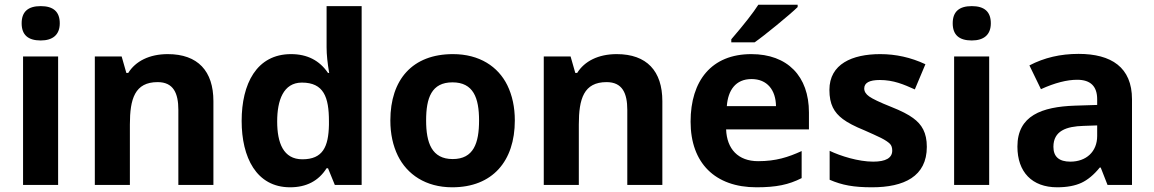

<svg xmlns="http://www.w3.org/2000/svg" viewBox="-20 -786 4906 816"><path d="M234 -687C234 -736 207 -760 153 -760C99 -760 72 -736 72 -687C72 -638 99 -614 153 -614C204 -614 234 -638 234 -687ZM227 0V-546H78V0Z M693 -556C615 -556 556 -526 525 -476H517L497 -546H383V0H532V-257C532 -366 553 -437 650 -437C717 -437 738 -390 738 -319V0H887V-356C887 -484 821 -556 693 -556Z M1007 -272C1007 -118 1069 10 1213 10C1282 10 1334 -17 1368 -71H1374L1403 0H1517V-760H1368V-585C1368 -553 1372 -517 1379 -476H1374C1338 -529 1286 -556 1217 -556C1070 -556 1007 -429 1007 -272ZM1158 -270C1158 -359 1184 -435 1263 -435C1356 -435 1378 -373 1378 -271V-255C1376 -162 1352 -109 1265 -109C1184 -109 1158 -179 1158 -270Z M1903 -436C1992 -436 2016 -370 2016 -274C2016 -178 1993 -110 1904 -110C1815 -110 1791 -179 1791 -274C1791 -370 1814 -436 1903 -436ZM1639 -274C1639 -217 1650 -167 1671 -124C1710 -45 1789 10 1902 10C2073 10 2168 -101 2168 -274C2168 -331 2157 -381 2136 -424C2097 -503 2018 -556 1905 -556C1733 -556 1639 -448 1639 -274Z M2601 -556C2523 -556 2464 -526 2433 -476H2425L2405 -546H2291V0H2440V-257C2440 -366 2461 -437 2558 -437C2625 -437 2646 -390 2646 -319V0H2795V-356C2795 -484 2729 -556 2601 -556Z M3278 -335H3069C3074 -402 3106 -450 3174 -450C3241 -450 3277 -403 3278 -335ZM3387 -29V-144C3330 -118 3278 -101 3202 -101C3117 -101 3069 -153 3066 -236H3418V-308C3418 -462 3327 -556 3173 -556C3004 -556 2915 -443 2915 -269C2915 -93 3019 10 3195 10C3279 10 3332 -1 3387 -29ZM3370 -756V-766H3203C3182 -733 3144 -684 3088 -619V-606H3187C3224 -631 3340 -726 3370 -756Z M3868 -406 3913 -513C3851 -542 3787 -556 3721 -556C3602 -556 3505 -514 3505 -404C3505 -342 3525 -308 3562 -280C3582 -265 3612 -249 3654 -232C3683 -219 3706 -209 3724 -200C3742 -191 3755 -182 3762 -175C3769 -168 3772 -158 3772 -146C3772 -115 3745 -99 3691 -99C3628 -99 3552 -123 3506 -145V-22C3559 1 3608 10 3686 10C3822 10 3919 -36 3919 -162C3919 -222 3898 -257 3861 -284C3841 -299 3810 -315 3767 -332C3719 -351 3688 -366 3674 -376C3660 -386 3653 -397 3653 -410C3653 -434 3675 -446 3719 -446C3778 -446 3821 -427 3868 -406Z M4191 -687C4191 -736 4164 -760 4110 -760C4056 -760 4029 -736 4029 -687C4029 -638 4056 -614 4110 -614C4161 -614 4191 -638 4191 -687ZM4184 0V-546H4035V0Z M4564 -557C4487 -557 4418 -541 4355 -508L4404 -407C4463 -434 4515 -447 4558 -447C4615 -447 4643 -419 4643 -364V-340L4548 -337C4408 -332 4304 -295 4304 -163C4304 -55 4366 10 4473 10C4516 10 4550 3 4576 -9C4602 -21 4629 -43 4654 -74H4658L4687 0H4791V-364C4791 -500 4703 -557 4564 -557ZM4529 -99C4481 -99 4457 -120 4457 -162C4457 -230 4512 -249 4585 -251L4643 -253V-208C4643 -141 4596 -99 4529 -99Z"/></svg>

Font: Passageway
Style: Regular
Weight: 700
Foundry: Ascender Corporation
Version: Version 1.11